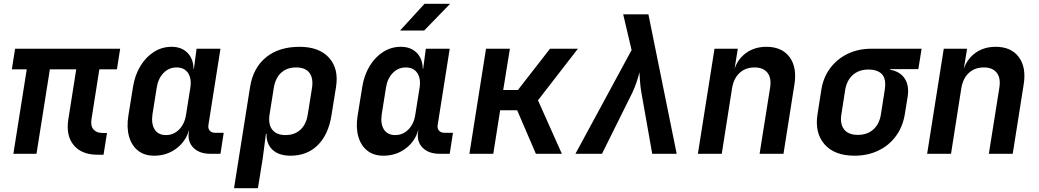

<svg xmlns="http://www.w3.org/2000/svg" viewBox="-20 -805 5440 1005"><path d="M492 5Q407 5 365.5 -45.5Q324 -96 338 -182L379 -442H241L171 0H50L120 -442H42L59 -550H609L592 -442H500L459 -182Q453 -147 469 -128Q485 -109 516 -109H540L522 5Z M787 10Q736 10 702.5 -16.5Q669 -43 655.5 -90.5Q642 -138 652 -200L676 -349Q686 -412 715 -459.5Q744 -507 786 -533.5Q828 -560 878 -560Q930 -560 961 -529Q992 -498 993 -445H995L1009 -550H1134L1071 -151Q1068 -132 1078 -121Q1088 -110 1106 -110H1151L1134 0H1081Q1023 0 991.5 -32.5Q960 -65 969 -117L970 -126Q953 -65 903 -27.5Q853 10 787 10ZM849 -98Q889 -98 918 -127.5Q947 -157 954 -206L976 -344Q984 -393 964.5 -422.5Q945 -452 904 -452Q864 -452 835.5 -422.5Q807 -393 800 -344L778 -206Q771 -157 789.5 -127.5Q808 -98 849 -98Z M1205 180 1289 -350Q1305 -450 1372.5 -505Q1440 -560 1548 -560Q1650 -560 1702 -503Q1754 -446 1739 -350L1715 -201Q1699 -100 1643 -45Q1587 10 1501 10Q1440 10 1407 -20.5Q1374 -51 1375 -105H1372L1355 26L1330 180ZM1474 -98Q1522 -98 1552.5 -126Q1583 -154 1591 -206L1613 -344Q1621 -396 1599.5 -424Q1578 -452 1530 -452Q1482 -452 1451.5 -424Q1421 -396 1413 -344L1391 -206Q1383 -155 1405 -126.5Q1427 -98 1474 -98Z M2074 -645 2202 -785H2336L2200 -645ZM1987 10Q1936 10 1902.5 -16.5Q1869 -43 1855.5 -90.5Q1842 -138 1852 -200L1876 -349Q1886 -412 1915 -459.5Q1944 -507 1986 -533.5Q2028 -560 2078 -560Q2130 -560 2161 -529Q2192 -498 2193 -445H2195L2209 -550H2334L2271 -151Q2268 -132 2278 -121Q2288 -110 2306 -110H2351L2334 0H2281Q2223 0 2191.5 -32.5Q2160 -65 2169 -117L2170 -126Q2153 -65 2103 -27.5Q2053 10 1987 10ZM2049 -98Q2089 -98 2118 -127.5Q2147 -157 2154 -206L2176 -344Q2184 -393 2164.5 -422.5Q2145 -452 2104 -452Q2064 -452 2035.5 -422.5Q2007 -393 2000 -344L1978 -206Q1971 -157 1989.5 -127.5Q2008 -98 2049 -98Z M2437 0 2524 -550H2649L2614 -334H2691L2859 -550H3005L2796 -280L2921 0H2785L2687 -228H2598L2562 0Z M2992 0 3286 -543 3242 -730H3374L3522 0H3394L3337 -322Q3332 -350 3330 -379.5Q3328 -409 3327 -427Q3323 -409 3313.5 -379.5Q3304 -350 3291 -322L3131 0Z M3633 0 3720 -550H3842L3825 -445Q3843 -498 3887 -529Q3931 -560 3992 -560Q4073 -560 4113 -506Q4153 -452 4138 -361L4081 0H3956L4011 -346Q4019 -397 3997 -424.5Q3975 -452 3930 -452Q3883 -452 3852 -424Q3821 -396 3812 -344L3758 0Z M4453 10Q4348 10 4296 -49.5Q4244 -109 4259 -206L4279 -334Q4289 -399 4325 -447.5Q4361 -496 4416.5 -523Q4472 -550 4542 -550H4804L4787 -443H4640L4639 -440Q4691 -431 4715.5 -394Q4740 -357 4731 -299L4716 -206Q4705 -141 4669.5 -92.5Q4634 -44 4578 -17Q4522 10 4453 10ZM4470 -99Q4520 -99 4551.5 -127.5Q4583 -156 4591 -206L4611 -334Q4620 -391 4597 -416Q4574 -441 4525 -441Q4476 -441 4444 -412.5Q4412 -384 4404 -334L4384 -206Q4376 -156 4398.5 -127.5Q4421 -99 4470 -99Z M4833 0 4920 -550H5042L5025 -445Q5043 -498 5087 -529Q5131 -560 5192 -560Q5273 -560 5313 -506Q5353 -452 5338 -361L5281 0H5156L5211 -346Q5219 -397 5197 -424.5Q5175 -452 5130 -452Q5083 -452 5052 -424Q5021 -396 5012 -344L4958 0Z"/></svg>

Font: JetBrains Mono NL
Style: Bold Italic
Weight: 700
Italic angle: -9°
Designer: Philipp Nurullin, Konstantin Bulenkov
Foundry: JetBrains
Version: Version 2.304; ttfautohint (v1.8.4.7-5d5b)